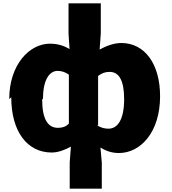

<svg xmlns="http://www.w3.org/2000/svg" viewBox="-20 -841 1026 1143"><path d="M47 -262C47 -58 142 67 288 67C328 67 369 50 402 32L395 126V282H586V127L578 37C612 59 648 70 688 70C816 70 933 -53 933 -268C933 -460 842 -585 702 -585C658 -585 611 -567 573 -546L580 -641V-821H388V-640L394 -549C364 -567 327 -581 277 -581C156 -581 35 -457 35 -251ZM236 -254C236 -369 276 -419 323 -419C345 -419 370 -412 390 -396V-105C371 -86 351 -80 325 -80C266 -80 231 -130 231 -249ZM564 -99V-389C588 -407 608 -413 633 -413C689 -413 719 -361 719 -251C719 -125 678 -75 626 -75C606 -75 581 -79 560 -95Z"/></svg>

Font: GenEiGothic-pro-Heavy
Style: Bold
Weight: 900
Designer: Ryoko NISHIZUKA (kana & ideographs); Paul D. Hunt (Latin, Greek & Cyrillic); Wenlong ZHANG (bopomofo); Sandoll Communica
Foundry: Adobe Systems Incorporated; o_tamon
Version: Version 1.000.140830